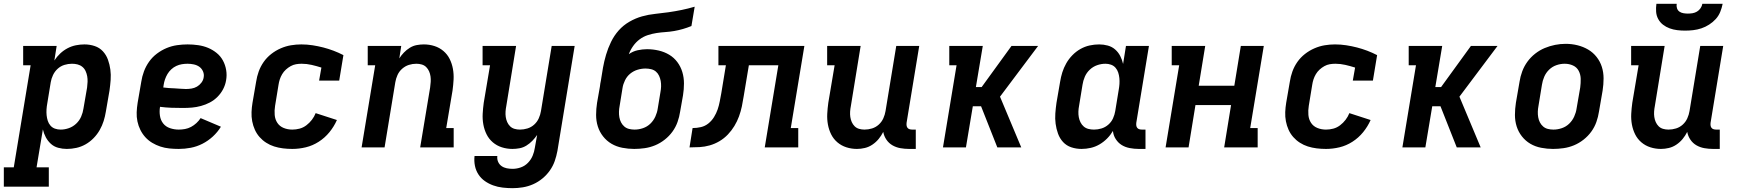

<svg xmlns="http://www.w3.org/2000/svg" viewBox="-58 -770 9078 1003"><path d="M-38 205V104H14L102 -429H63V-530H238L226 -454Q239 -474 256.5 -490.5Q274 -507 295 -518Q316 -529 338.5 -533.5Q361 -538 383 -538Q411 -538 436.5 -529.5Q462 -521 479.5 -502Q497 -483 506 -458Q515 -433 518.5 -406.5Q522 -380 520 -352.5Q518 -325 514 -297L495 -187Q491 -162 483.5 -138Q476 -114 463 -91Q450 -68 431 -48.5Q412 -29 389 -16Q366 -3 341 2.5Q316 8 291 8Q268 8 246 2Q224 -4 208 -18.5Q192 -33 181.5 -52.5Q171 -72 166 -94L133 104H197V205ZM259 -93Q280 -93 301.5 -100.5Q323 -108 340 -124Q357 -140 366 -161Q375 -182 378 -203L397 -313Q399 -328 399.5 -343Q400 -358 397.5 -372Q395 -386 389 -399Q383 -412 372 -421Q361 -430 347 -433.5Q333 -437 318 -437Q298 -437 278.5 -431Q259 -425 243.5 -411Q228 -397 219 -378Q210 -359 207 -340L189 -230Q186 -214 185 -198.5Q184 -183 185.5 -168Q187 -153 191.5 -139Q196 -125 205.5 -114Q215 -103 229 -98Q243 -93 259 -93Z M876 8Q851 8 826.5 5.5Q802 3 779.5 -4.5Q757 -12 737 -24Q717 -36 701.5 -53Q686 -70 675.5 -91Q665 -112 660 -135.5Q655 -159 656 -183.5Q657 -208 661 -233L680 -343Q684 -370 694 -397Q704 -424 721 -448Q738 -472 762 -490Q786 -508 812.5 -519Q839 -530 867 -534Q895 -538 922 -538Q950 -538 977.5 -534Q1005 -530 1029 -520Q1053 -510 1073.5 -493.5Q1094 -477 1106.5 -454Q1119 -431 1123.5 -404Q1128 -377 1123 -350Q1119 -326 1107.5 -304Q1096 -282 1078 -264Q1060 -246 1038 -234.5Q1016 -223 992 -216.5Q968 -210 945 -208Q922 -206 898 -206Q868 -206 838 -207Q808 -208 778 -212Q774 -189 777.5 -165.5Q781 -142 794.5 -125Q808 -108 830 -100.5Q852 -93 876 -93Q892 -93 908.5 -96Q925 -99 940 -107Q955 -115 968 -127Q981 -139 990 -153L1096 -108Q1079 -80 1054 -57Q1029 -34 999.5 -19Q970 -4 938.5 2Q907 8 876 8ZM913 -305Q928 -305 943 -307.5Q958 -310 971 -317.5Q984 -325 994 -338Q1004 -351 1006 -366Q1009 -382 1002.5 -397Q996 -412 983.5 -421Q971 -430 954.5 -433.5Q938 -437 922 -437Q907 -437 892 -434.5Q877 -432 863 -425.5Q849 -419 837 -408Q825 -397 817 -383.5Q809 -370 804 -355.5Q799 -341 797 -327L795 -313Q809 -311 824 -310Q839 -309 854 -308.5Q869 -308 883.5 -306.5Q898 -305 913 -305Z M1469 8Q1444 8 1420 5Q1396 2 1374 -5Q1352 -12 1332.5 -24.5Q1313 -37 1298 -54Q1283 -71 1273.5 -92Q1264 -113 1259.5 -136.5Q1255 -160 1256 -184.5Q1257 -209 1261 -233L1280 -343Q1284 -370 1293.5 -396.5Q1303 -423 1319.5 -446.5Q1336 -470 1359 -488Q1382 -506 1408.5 -517.5Q1435 -529 1462 -533.5Q1489 -538 1516 -538Q1546 -538 1575 -533.5Q1604 -529 1631 -522Q1658 -515 1684.5 -505Q1711 -495 1736 -482L1714 -349H1609L1621 -417Q1596 -425 1570 -431Q1544 -437 1518 -437Q1503 -437 1488.5 -434.5Q1474 -432 1460.5 -424.5Q1447 -417 1435.5 -406.5Q1424 -396 1416 -382.5Q1408 -369 1403.5 -355Q1399 -341 1397 -327L1379 -217Q1375 -193 1377 -169.5Q1379 -146 1391 -128Q1403 -110 1424 -101.5Q1445 -93 1469 -93Q1488 -93 1507 -98Q1526 -103 1542.5 -115.5Q1559 -128 1571.5 -144.5Q1584 -161 1591 -179L1702 -143Q1687 -109 1663 -79.5Q1639 -50 1607 -29.5Q1575 -9 1539.5 -0.5Q1504 8 1469 8Z M1831 0 1902 -429H1863V-530H2038L2028 -465Q2038 -481 2052 -495.5Q2066 -510 2083 -520.5Q2100 -531 2119 -534.5Q2138 -538 2156 -538Q2185 -538 2211.5 -529.5Q2238 -521 2258.5 -503.5Q2279 -486 2291 -462Q2303 -438 2308 -410.5Q2313 -383 2311.5 -354.5Q2310 -326 2306 -297L2273 -101H2312V0H2137L2189 -313Q2191 -328 2192 -342.5Q2193 -357 2191 -371Q2189 -385 2183.5 -397.5Q2178 -410 2168.5 -419.5Q2159 -429 2145.5 -433Q2132 -437 2117 -437Q2097 -437 2078 -431Q2059 -425 2043 -411Q2027 -397 2018.5 -378Q2010 -359 2007 -340L1951 0Z M2620 213Q2594 213 2568 210Q2542 207 2518.5 198.5Q2495 190 2475 176Q2455 162 2441.5 141.5Q2428 121 2423 96Q2418 71 2421 45H2540Q2538 61 2544 75Q2550 89 2562 97.5Q2574 106 2589 109Q2604 112 2620 112Q2641 112 2662.5 104.5Q2684 97 2700 80.5Q2716 64 2724.5 43.5Q2733 23 2736 2L2748 -65Q2737 -49 2723 -34.5Q2709 -20 2692 -9.5Q2675 1 2656 4.5Q2637 8 2619 8Q2590 8 2563.5 -0.5Q2537 -9 2516.5 -26.5Q2496 -44 2484 -68Q2472 -92 2467 -119.5Q2462 -147 2463.5 -175.5Q2465 -204 2469 -233L2502 -429H2463V-530H2638L2587 -217Q2584 -202 2583 -187.5Q2582 -173 2584 -159Q2586 -145 2591.5 -132.5Q2597 -120 2606.5 -110.5Q2616 -101 2629.5 -97Q2643 -93 2658 -93Q2678 -93 2697.5 -99Q2717 -105 2732.5 -119Q2748 -133 2756.5 -152Q2765 -171 2768 -190L2824 -530H2944L2854 18Q2849 45 2840 71Q2831 97 2814.5 120.5Q2798 144 2775.5 162.5Q2753 181 2727 192.5Q2701 204 2673.5 208.5Q2646 213 2620 213Z M3255 8Q3224 8 3193 2Q3162 -4 3136.5 -19Q3111 -34 3092.5 -57.5Q3074 -81 3065 -109.5Q3056 -138 3056 -169.5Q3056 -201 3061 -233L3076 -318Q3077 -326 3078 -333.5Q3079 -341 3081 -349Q3086 -383 3092 -416.5Q3098 -450 3108 -484Q3118 -518 3134 -551Q3150 -584 3174 -611Q3198 -638 3230 -656.5Q3262 -675 3296 -684.5Q3330 -694 3364.5 -697.5Q3399 -701 3434 -706Q3469 -711 3503 -718Q3537 -725 3571 -735L3554 -634Q3532 -625 3509.5 -618.5Q3487 -612 3464 -608Q3441 -604 3418 -602.5Q3395 -601 3372 -597.5Q3349 -594 3326 -586.5Q3303 -579 3283.5 -564.5Q3264 -550 3249.5 -529.5Q3235 -509 3227 -487Q3248 -502 3273 -507.5Q3298 -513 3322 -513Q3353 -513 3383 -506Q3413 -499 3438 -484Q3463 -469 3480.5 -445.5Q3498 -422 3506.5 -393.5Q3515 -365 3515 -334Q3515 -303 3510 -272L3495 -187Q3491 -160 3481.5 -133Q3472 -106 3455 -82.5Q3438 -59 3414.5 -40.5Q3391 -22 3364.5 -11Q3338 0 3310 4Q3282 8 3255 8ZM3257 -93Q3279 -93 3301 -100.5Q3323 -108 3339.5 -124Q3356 -140 3365.5 -161Q3375 -182 3378 -203L3392 -288Q3395 -303 3395.5 -318Q3396 -333 3393.5 -347Q3391 -361 3385 -374Q3379 -387 3368.5 -396Q3358 -405 3343.5 -408.5Q3329 -412 3314 -412Q3293 -412 3272 -405.5Q3251 -399 3234 -385Q3217 -371 3207 -350.5Q3197 -330 3194 -310L3179 -217Q3176 -202 3175.5 -187Q3175 -172 3177.5 -157.5Q3180 -143 3186.5 -130.5Q3193 -118 3203.5 -109Q3214 -100 3228 -96.5Q3242 -93 3257 -93Z M3544 0 3560 -101Q3582 -101 3603.5 -106Q3625 -111 3642.5 -125Q3660 -139 3672 -158.5Q3684 -178 3691 -198.5Q3698 -219 3702 -240.5Q3706 -262 3710 -283L3734 -429H3695V-530H4144L4073 -101H4112V0H3937L4008 -429H3854L3827 -267Q3823 -241 3817.5 -214.5Q3812 -188 3802.5 -162Q3793 -136 3778.5 -112Q3764 -88 3744.5 -67.5Q3725 -47 3700.5 -32.5Q3676 -18 3649.5 -10.5Q3623 -3 3596.5 -1.5Q3570 0 3544 0Z M4419 8Q4390 8 4363.5 -0.5Q4337 -9 4316.5 -26.5Q4296 -44 4284 -68Q4272 -92 4267 -119.5Q4262 -147 4263.5 -175.5Q4265 -204 4269 -233L4302 -429H4263V-530H4438L4387 -217Q4384 -202 4383 -187.5Q4382 -173 4384 -159Q4386 -145 4391.5 -132.5Q4397 -120 4406.5 -110.5Q4416 -101 4429.5 -97Q4443 -93 4458 -93Q4478 -93 4497.5 -99Q4517 -105 4532.5 -119Q4548 -133 4556.5 -152Q4565 -171 4568 -190L4624 -530H4744L4678 -129Q4677 -121 4678 -114Q4679 -107 4683 -102Q4687 -97 4693.5 -95Q4700 -93 4708 -93H4726V8H4691Q4668 8 4645.5 4Q4623 0 4604 -11Q4585 -22 4572.5 -40.5Q4560 -59 4556 -81Q4546 -61 4532 -44Q4518 -27 4499.5 -14.5Q4481 -2 4460 3Q4439 8 4419 8Z M4868 0 4939 -429H4901V-530H5076L5040 -315H5070L5226 -530H5365L5166 -265L5277 0H5152L5067 -215H5024L4988 0Z M5592 8Q5564 8 5538.5 -0.5Q5513 -9 5495.5 -28Q5478 -47 5469 -72Q5460 -97 5456.5 -123.5Q5453 -150 5455 -177.5Q5457 -205 5461 -233L5480 -343Q5484 -368 5491.5 -392Q5499 -416 5512 -439Q5525 -462 5544 -481.5Q5563 -501 5586 -514Q5609 -527 5634 -532.5Q5659 -538 5684 -538Q5707 -538 5729 -532Q5751 -526 5767.5 -511.5Q5784 -497 5794 -477.5Q5804 -458 5809 -436L5824 -530H5944L5878 -129Q5877 -121 5878 -114Q5879 -107 5883 -102Q5887 -97 5893.5 -95Q5900 -93 5908 -93H5926V8H5891Q5867 8 5843.5 3.5Q5820 -1 5801.5 -12.5Q5783 -24 5770.5 -43.5Q5758 -63 5756 -86Q5743 -64 5725 -46Q5707 -28 5685.5 -15.5Q5664 -3 5640 2.5Q5616 8 5592 8ZM5657 -93Q5677 -93 5696.5 -99Q5716 -105 5732 -119Q5748 -133 5756.5 -152Q5765 -171 5768 -190L5786 -300Q5789 -316 5790 -331.5Q5791 -347 5789.5 -362Q5788 -377 5783.5 -391Q5779 -405 5769.5 -416Q5760 -427 5746 -432Q5732 -437 5717 -437Q5695 -437 5673.5 -429.5Q5652 -422 5635 -406Q5618 -390 5609 -369Q5600 -348 5597 -327L5579 -217Q5576 -202 5575.5 -187Q5575 -172 5577.5 -158Q5580 -144 5586.5 -131Q5593 -118 5603.5 -109Q5614 -100 5628 -96.5Q5642 -93 5657 -93Z M6031 0 6102 -429H6063V-530H6238L6204 -322H6390L6424 -530H6544L6473 -101H6512V0H6337L6373 -221H6187L6151 0Z M6869 8Q6844 8 6820 5Q6796 2 6774 -5Q6752 -12 6732.5 -24.5Q6713 -37 6698 -54Q6683 -71 6673.5 -92Q6664 -113 6659.5 -136.5Q6655 -160 6656 -184.5Q6657 -209 6661 -233L6680 -343Q6684 -370 6693.5 -396.5Q6703 -423 6719.5 -446.5Q6736 -470 6759 -488Q6782 -506 6808.5 -517.5Q6835 -529 6862 -533.5Q6889 -538 6916 -538Q6946 -538 6975 -533.5Q7004 -529 7031 -522Q7058 -515 7084.5 -505Q7111 -495 7136 -482L7114 -349H7009L7021 -417Q6996 -425 6970 -431Q6944 -437 6918 -437Q6903 -437 6888.5 -434.5Q6874 -432 6860.5 -424.5Q6847 -417 6835.5 -406.5Q6824 -396 6816 -382.5Q6808 -369 6803.5 -355Q6799 -341 6797 -327L6779 -217Q6775 -193 6777 -169.5Q6779 -146 6791 -128Q6803 -110 6824 -101.5Q6845 -93 6869 -93Q6888 -93 6907 -98Q6926 -103 6942.5 -115.5Q6959 -128 6971.5 -144.5Q6984 -161 6991 -179L7102 -143Q7087 -109 7063 -79.5Q7039 -50 7007 -29.5Q6975 -9 6939.5 -0.5Q6904 8 6869 8Z M7268 0 7339 -429H7301V-530H7476L7440 -315H7470L7626 -530H7765L7566 -265L7677 0H7552L7467 -215H7424L7388 0Z M8055 8Q8024 8 7993 2Q7962 -4 7936.5 -19Q7911 -34 7892.5 -57.5Q7874 -81 7865 -109.5Q7856 -138 7856 -169.5Q7856 -201 7861 -233L7880 -343Q7884 -370 7894 -397Q7904 -424 7921 -447.5Q7938 -471 7961.5 -489.5Q7985 -508 8011.5 -519Q8038 -530 8065.5 -535.5Q8093 -541 8121 -541Q8153 -541 8183 -533.5Q8213 -526 8238.5 -511Q8264 -496 8282.5 -472.5Q8301 -449 8310 -420.5Q8319 -392 8319 -360.5Q8319 -329 8314 -297L8295 -187Q8291 -160 8281.5 -133Q8272 -106 8255 -82.5Q8238 -59 8214.5 -40.5Q8191 -22 8164.5 -11Q8138 0 8110 4Q8082 8 8055 8ZM8057 -93Q8079 -93 8101 -100.5Q8123 -108 8139.5 -124Q8156 -140 8165.5 -161Q8175 -182 8178 -203L8197 -313Q8200 -336 8199.5 -358.5Q8199 -381 8189 -400Q8179 -419 8159 -428Q8139 -437 8116 -437Q8094 -437 8072.5 -429.5Q8051 -422 8034.5 -406Q8018 -390 8009 -369Q8000 -348 7997 -327L7979 -217Q7976 -202 7975.5 -187Q7975 -172 7977.5 -157.5Q7980 -143 7986.5 -130.5Q7993 -118 8003.5 -109Q8014 -100 8028 -96.5Q8042 -93 8057 -93Z M8619 8Q8590 8 8563.5 -0.5Q8537 -9 8516.5 -26.5Q8496 -44 8484 -68Q8472 -92 8467 -119.5Q8462 -147 8463.5 -175.5Q8465 -204 8469 -233L8502 -429H8463V-530H8638L8587 -217Q8584 -202 8583 -187.5Q8582 -173 8584 -159Q8586 -145 8591.5 -132.5Q8597 -120 8606.5 -110.5Q8616 -101 8629.5 -97Q8643 -93 8658 -93Q8678 -93 8697.5 -99Q8717 -105 8732.5 -119Q8748 -133 8756.5 -152Q8765 -171 8768 -190L8824 -530H8944L8878 -129Q8877 -121 8878 -114Q8879 -107 8883 -102Q8887 -97 8893.5 -95Q8900 -93 8908 -93H8926V8H8891Q8868 8 8845.5 4Q8823 0 8804 -11Q8785 -22 8772.5 -40.5Q8760 -59 8756 -81Q8746 -61 8732 -44Q8718 -27 8699.5 -14.5Q8681 -2 8660 3Q8639 8 8619 8ZM8745 -610Q8724 -610 8703.5 -612.5Q8683 -615 8664 -622Q8645 -629 8629.5 -641Q8614 -653 8604.5 -670.5Q8595 -688 8593.5 -708.5Q8592 -729 8595 -750H8701Q8699 -738 8702.5 -727Q8706 -716 8715 -709.5Q8724 -703 8736 -701Q8748 -699 8759 -699Q8772 -699 8784 -701Q8796 -703 8807 -709.5Q8818 -716 8825.5 -727Q8833 -738 8835 -750H8941Q8937 -729 8928.5 -708Q8920 -687 8905 -670.5Q8890 -654 8870.5 -641.5Q8851 -629 8830 -622Q8809 -615 8787.5 -612.5Q8766 -610 8745 -610Z"/></svg>

Font: Iosevka Curly Slab Extended
Style: Bold Italic
Weight: 700
Width: 7
Italic angle: -9°
Monospace: yes
Designer: Belleve Invis
Foundry: Belleve Invis
Version: Version 11.0.0; ttfautohint (v1.8.3)